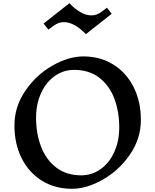

<svg xmlns="http://www.w3.org/2000/svg" viewBox="-20 -1158 969 1198"><path d="M859 -410Q859 -293 791 -194Q723 -95 622 -37.5Q521 20 429 20Q323 20 241.5 -30.5Q160 -81 115 -171Q70 -261 70 -375Q70 -492 138 -591.5Q206 -691 307 -748.5Q408 -806 500 -806Q606 -806 687.5 -755Q769 -704 814 -614Q859 -524 859 -410ZM205 -423Q205 -325 236 -243.5Q267 -162 330.5 -113Q394 -64 487 -64Q553 -64 607.5 -102.5Q662 -141 693 -209.5Q724 -278 724 -363Q724 -462 693 -543.5Q662 -625 599 -673.5Q536 -722 442 -722Q376 -722 321.5 -683.5Q267 -645 236 -576.5Q205 -508 205 -423ZM551 -1062Q583 -1062 613 -1084L647 -1110L677 -1072L516 -945Q443 -1020 379 -1020Q345 -1020 314 -997L282 -973L252 -1011L413 -1138Q486 -1062 551 -1062Z"/></svg>

Font: Inknut Antiqua
Style: Regular
Weight: 400
Designer: Claus Eggers Sørensen
Foundry: Claus Eggers Sørensen
Version: Version 1.003; ttfautohint (v1.8.2) -l 8 -r 50 -G 200 -x 14 